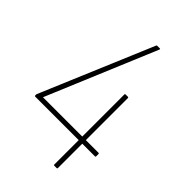

<svg xmlns="http://www.w3.org/2000/svg" viewBox="-202 -726 798 798"><g transform="rotate(45 196.5 -327.5)"><path d="M280 0Q276 0 276 -4V-147H21Q17 -147 17 -151V-154Q17 -156 17 -157.5Q17 -159 18 -160L226 -653Q227 -655 230 -655H245Q249 -655 247 -650L45 -168H276V-416Q276 -419 280 -419H293Q297 -419 297 -416V-168H371Q375 -168 375 -165V-151Q375 -147 371 -147H297V-4Q297 0 293 0Z"/></g></svg>

Font: Sofia Sans Condensed Thin
Style: Regular
Weight: 250
Version: Version 4.100